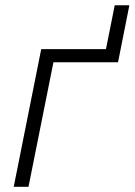

<svg xmlns="http://www.w3.org/2000/svg" viewBox="-20 -717 517 737"><path d="M433.1 -478H185.1L89.4 0H32.7L138.2 -528.3H386.7L420.4 -696.8H476.6Z"/></svg>

Font: Franko
Style: Light Italic
Weight: 300
Designer: Google
Version: Version 1.200310; 2013